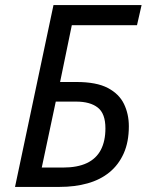

<svg xmlns="http://www.w3.org/2000/svg" viewBox="-20 -734 581 754"><path d="M39 0 190 -714H536L518 -635H262L216 -412H280Q359 -412 403.5 -388.5Q448 -365 467 -325.5Q486 -286 486 -238Q486 -177 466 -132Q446 -87 410 -57.5Q374 -28 324 -14Q274 0 214 0ZM227 -76Q284 -76 321 -93.5Q358 -111 376 -145.5Q394 -180 394 -230Q394 -288 364 -311.5Q334 -335 279 -335H199L144 -76Z"/></svg>

Font: Noto Sans Display
Style: Italic
Weight: 400
Italic angle: -12°
Designer: Monotype Design Team
Foundry: Monotype Imaging Inc.
Version: Version 2.003